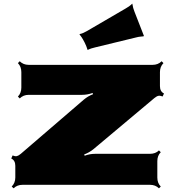

<svg xmlns="http://www.w3.org/2000/svg" viewBox="-20 -1002 958 1041"><path d="M721.2 -799.8 496.1 -745.1Q470.7 -738.8 463.1 -734.9Q455.6 -731 455.1 -731Q448.2 -753.4 438.5 -772.2Q428.7 -791 422.6 -800Q416.5 -809.1 413.6 -812.3Q410.6 -815.4 410.6 -816.2Q410.6 -816.9 414.1 -817.9Q429.7 -820.8 451.2 -833.5L660.6 -955.6Q683.1 -968.8 689.9 -975.6Q696.8 -982.4 697.3 -982.4Q697.8 -982.4 698.2 -978.5Q700.7 -959.5 709 -939L745.6 -845.2Q760.3 -809.1 760.3 -807.4Q760.3 -805.7 756.8 -804.9Q753.4 -804.2 742.7 -803.5Q731.9 -802.7 721.2 -799.8ZM847.2 -535.2Q847.2 -505.9 869.1 -495.1L861.8 -479Q847.7 -484.4 838.6 -482.4Q829.6 -480.5 816.9 -470.2L486.3 -192.9Q463.9 -174.8 436.5 -164.6L439 -157.7Q466.8 -168 495.6 -168H793Q823.2 -168 841.8 -186.5L851.6 -176.8Q833 -158.2 833 -128.4V-39.6Q833 -9.3 851.6 9.3L841.8 19Q822.8 0 793 0H102.5Q72.8 0 53.7 19L43.5 9.3Q63 -10.3 63 -39.6V-103Q63 -132.3 41 -142.6L48.3 -159.2Q62 -153.3 71.3 -155.5Q80.6 -157.7 92.8 -168L434.6 -461.9Q458 -481.4 484.4 -491.2L481.9 -498Q454.1 -487.8 424.8 -487.8H135.3Q106.4 -487.8 86.9 -468.3L77.1 -478.5Q95.7 -497.1 95.7 -527.3V-610.8Q95.7 -641.1 77.1 -659.7L86.9 -669.9Q106.4 -650.4 135.3 -650.4H807.6Q836.9 -650.4 856.4 -669.9L866.2 -659.7Q847.2 -640.6 847.2 -610.8Z"/></svg>

Font: Nosifer
Style: Regular
Weight: 400
Version: Version 001.002